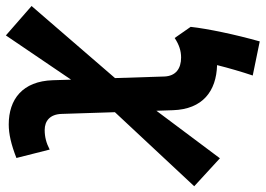

<svg xmlns="http://www.w3.org/2000/svg" viewBox="-153 -607 909 657"><g transform="rotate(-90 301.5 -278.5)"><path d="M488.3 155.8C511.7 72.8 531.7 -22 538.1 -80.6L500 -135.3C477.1 -120.1 456.1 -113.3 433.1 -113.3C395.5 -113.3 369.6 -131.3 368.2 -170.9L362.8 -339.4L609.4 -625L508.8 -712.9L357.4 -489.7L355.5 -552.2C352.1 -656.2 290 -703.1 204.1 -703.1C171.4 -703.1 135.3 -694.8 89.4 -676.8L118.2 -563C140.6 -574.7 161.6 -580.1 185.1 -580.1C216.3 -580.1 238.8 -562 240.2 -522.5L246.1 -339.8L-7.3 -68.4L88.4 19.5L251 -197.8L252.9 -141.1C256.3 -39.6 317.9 7.3 407.2 9.8C397.5 48.8 383.8 95.7 371.6 131.8Z"/></g></svg>

Font: Cascadia Code
Style: Bold Italic
Weight: 700
Italic angle: -10°
Monospace: yes
Designer: Aaron Bell
Foundry: Saja Typeworks
Version: Version 2404.023